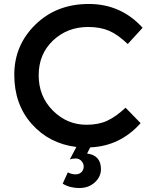

<svg xmlns="http://www.w3.org/2000/svg" viewBox="-20 -736 776 968"><path d="M416 -107Q477 -107 521 -127.5Q565 -148 613 -193L689 -115Q585 1 435 7L419 38Q489 47 489 117Q489 155 458 183.5Q427 212 379.5 212Q332 212 296 190L322 133Q341 143 360.5 143Q380 143 391 131.5Q402 120 402 104Q402 88 390.5 75.5Q379 63 361.5 63Q344 63 332 68L365 5Q228 -12 140 -111Q52 -210 52 -359Q52 -508 158.5 -612Q265 -716 427.5 -716Q590 -716 699 -596L624 -514Q574 -562 529.5 -581Q485 -600 425 -600Q319 -600 247 -531.5Q175 -463 175 -356.5Q175 -250 246.5 -178.5Q318 -107 416 -107Z"/></svg>

Font: Montserrat Alternates
Style: Regular
Weight: 400
Designer: Julieta Ulanovsky
Foundry: Julieta Ulanovsky
Version: Version 2.001